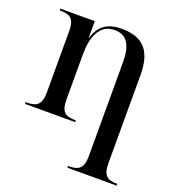

<svg xmlns="http://www.w3.org/2000/svg" viewBox="-141 -660 932 1013"><g transform="rotate(20 325.5 -153.5)"><path d="M351 240H627V230H623C572 230 546 212 546 145V-352C546 -488 489 -547 371 -547C318 -547 250 -535 224 -443H222V-536H29V-526H36C87 -526 113 -508 113 -444V-95C113 -28 87 -10 34 -10H25V0H307V-10H301C248 -10 223 -28 223 -95V-351C223 -444 251 -528 338 -528C410 -528 436 -472 436 -385V145C436 212 410 230 357 230H351Z"/></g></svg>

Font: Noto Serif Display Medium
Style: Regular
Weight: 500
Designer: Monotype Design Team
Foundry: Monotype Imaging Inc.
Version: Version 2.009